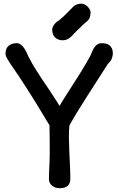

<svg xmlns="http://www.w3.org/2000/svg" viewBox="-20 -1001 639 1036"><path d="M9.8 0ZM244.1 -33.7Q244.1 -51.3 244.6 -65.2Q245.1 -79.1 245.8 -94Q246.6 -108.9 247.3 -127Q248 -145 248.3 -171.4Q248.5 -197.8 248.3 -234.9Q248 -272 247.1 -324.7Q211.4 -384.8 182.1 -432.4Q152.8 -480 127.9 -519Q103 -558.1 81.3 -590.6Q59.6 -623 39.1 -652.3Q26.4 -670.9 18.1 -685.5Q9.8 -700.2 9.8 -711.9Q9.8 -739.7 26.6 -753.9Q43.5 -768.1 70.8 -768.1Q81.5 -768.1 90.6 -761.7Q99.6 -755.4 107.2 -745.4Q114.7 -735.4 121.1 -722.9Q127.4 -710.4 132.3 -698.2Q148.4 -666 167 -635.7Q185.5 -605.5 205.3 -575.9Q225.1 -546.4 245.6 -516.4Q266.1 -486.3 285.6 -455.1L301.3 -429.2L316.4 -455.1Q371.1 -539.6 410.9 -603.5Q450.7 -667.5 470.2 -705.1H469.7Q474.6 -717.8 480 -729.2Q485.4 -740.7 492.2 -749.3Q499 -757.8 507.8 -762.9Q516.6 -768.1 528.8 -768.1Q539.6 -768.1 550.3 -765.9Q561 -763.7 569.6 -757.3Q578.1 -751 583.5 -740Q588.9 -729 588.9 -711.4Q588.9 -702.6 584 -687.3Q579.1 -671.9 561.5 -655.3Q531.7 -608.9 502 -562.7Q472.2 -516.6 445.1 -473.9Q418 -431.2 394.5 -392.8Q371.1 -354.5 354.5 -323.7Q351.6 -295.4 351.8 -260.7Q352.1 -226.1 353.8 -188.2Q355.5 -150.4 357.4 -111.3Q359.4 -72.3 359.4 -35.6Q359.4 -25.9 356.7 -16.6Q354 -7.3 347.7 -0.5Q341.3 6.3 330.1 10.5Q318.8 14.6 302.2 14.6Q289.1 14.6 278.6 10.7Q268.1 6.8 260.3 0.2Q252.4 -6.3 248.3 -15.1Q244.1 -23.9 244.1 -33.7ZM317.9 -783.7Q293 -783.7 277.3 -798.8Q261.7 -814 261.7 -841.8Q261.7 -850.6 266.1 -858.6Q270.5 -866.7 276.6 -873.5Q282.7 -880.4 289.1 -885.3Q295.4 -890.1 299.3 -891.6Q308.1 -898.9 317.1 -907.2Q326.2 -915.5 335 -924.1Q343.8 -932.6 351.6 -940.7Q359.4 -948.7 365.2 -954.6Q380.9 -972.2 394 -976.8Q407.2 -981.4 417 -981.4Q427.2 -981.4 436.5 -976.8Q445.8 -972.2 452.9 -965.1Q460 -958 464.4 -949.5Q468.8 -940.9 468.8 -932.6Q468.3 -918 464.1 -906Q460 -894 443.4 -880.9Q436.5 -875.5 432.6 -871.8Q428.7 -868.2 424.3 -863.8Q419.9 -859.4 414.1 -853.5Q408.2 -847.7 397.9 -838.4Q394 -835 389.4 -829.8Q384.8 -824.7 380.9 -820.8Q369.1 -807.1 354.2 -795.4Q339.4 -783.7 317.9 -783.7Z"/></svg>

Font: Autour One
Style: Regular
Weight: 400
Version: Version 1.007; ttfautohint (v0.92) -l 24 -r 24 -G 200 -x 7 -